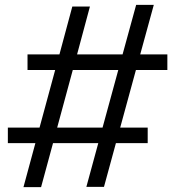

<svg xmlns="http://www.w3.org/2000/svg" viewBox="-20 -767 718 787"><path d="M537.1 -480 472.7 -244.1H585.4V-180.2H455.1L406.2 -1H334L382.8 -180.2H197.3L148.4 0H76.2L125 -180.2H12.2V-244.1H142.1L206.1 -480H92.8V-543.9H223.6L276.4 -740.2H348.6L295.9 -543.9H482.4L538.1 -747.1H610.4L554.7 -543.9H666V-480ZM464.8 -480H278.3L214.4 -244.1H400.4Z"/></svg>

Font: LilGrotesk
Style: Regular
Weight: 400
Designer: BSozoo
Foundry: BSozoo
Version: Version 1.004;PS 001.004;hotconv 1.0.70;makeotf.lib2.5.58329